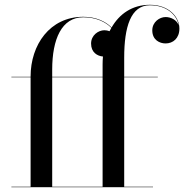

<svg xmlns="http://www.w3.org/2000/svg" viewBox="-20 -780 768 800"><path d="M27.5 -2V0H617.5V-2H497.5V-458H637.5V-460H497.5V-540C497.5 -667 524.5 -758 604.5 -758C676.5 -758 717 -716.5 724.5 -674.5C717 -696.5 692.5 -709 670 -709C645 -709 614.5 -688.5 614.5 -653.5C614.5 -613.5 645 -599 670 -599C700.5 -599 727.5 -620 727.5 -661C727.5 -708 685.5 -760 604.5 -760C531 -760 477.5 -722 445 -665.5C420 -691 379.5 -710 327 -710C187 -710 107.5 -592.5 107.5 -461.5V-460H27.5V-458H107.5V-2ZM197.5 -490C197.5 -617 237 -708 327 -708C379.5 -708 419.5 -689 444 -664C441.5 -659.5 439 -655 436.5 -650C429.5 -652.5 422.5 -654 415 -654C390 -654 359.5 -633.5 359.5 -598.5C359.5 -561.5 385.5 -546.5 409 -544.5C408 -533.5 407.5 -522.5 407.5 -511.5V-460H197.5ZM197.5 -2V-458H407.5V-2Z"/></svg>

Font: Bodoni* 96pt
Style: Regular
Weight: 400
Version: Version 2.3